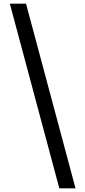

<svg xmlns="http://www.w3.org/2000/svg" viewBox="-20 -819 469 1055"><path d="M123 -799 395 216H306L34 -799Z"/></svg>

Font: Noto Sans Sinhala SemiCondensed Medium
Style: Regular
Weight: 500
Width: 4
Designer: Jelle Bosma - Monotype Design Team
Foundry: Monotype Imaging Inc.
Version: Version 2.006; ttfautohint (v1.8.4.7-5d5b)